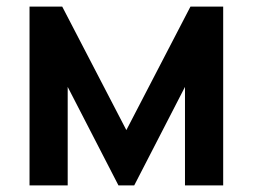

<svg xmlns="http://www.w3.org/2000/svg" viewBox="-20 -560 764 580"><path d="M69.2 -540H168L361.7 -167L555.3 -540H654.2V0H538.8V-297.5L385.5 0H337.8L184.5 -297.5V0H69.2Z"/></svg>

Font: Tap Sans
Style: Regular
Weight: 400
Designer: Tap Payments
Foundry: Tap Payments
Version: Version 1.001;Glyphs 3.1.2 (3151)